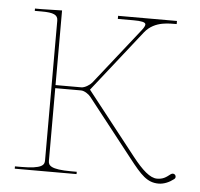

<svg xmlns="http://www.w3.org/2000/svg" viewBox="-44 -567 646 619"><g transform="rotate(5 279.5 -257.5)"><path d="M45 -520V-512.5H67.5C106 -512.5 120 -506 120 -487.5V-35C120 -20.5 113.5 -7.5 45 -7.5H25V0H225V-7.5H207.5C139 -7.5 132.5 -20.5 132.5 -35V-270H216C227 -270 242 -259.5 247.5 -252L394 -65.5C433.5 -15 454 7.5 491 7.5C508.5 7.5 526 -0.5 539.5 -11C542.5 -13 544 -16 544 -19C544 -24.5 539.5 -28.5 534.5 -28.5C532.5 -28.5 529.5 -27.5 527.5 -26C513 -14.5 503.5 -8 484.5 -8C462 -8 436.5 -31 404.5 -71.5L244.5 -275L401.5 -474C434 -515 486 -509 504.5 -510V-520H314V-510H365.5C388.5 -510 404 -507.5 404 -500C404 -496.5 402 -490.5 393.5 -480L250 -298.5C243 -290 227 -280 216 -280H132.5V-521.5L67.5 -520Z"/></g></svg>

Font: ZnikomitSC
Style: Regular
Weight: 100
Designer: gluk
Foundry: gluk
Version: Version 0.55